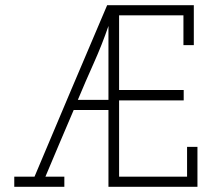

<svg xmlns="http://www.w3.org/2000/svg" viewBox="-20 -720 816 740"><path d="M228 0V-39H155Q182 -103 209 -167Q236 -231 264 -296H398V0H741V-154H701V-39H439V-333H688V-373H439V-661H687V-546H727V-700H393Q322 -534 252.5 -369.5Q183 -205 113 -39H35V0ZM398 -620V-335H280Q310 -407 341.5 -477Q373 -547 398 -620Z"/></svg>

Font: Josefin Slab Thin
Style: Regular
Weight: 400
Version: Version 2.000